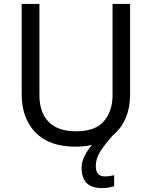

<svg xmlns="http://www.w3.org/2000/svg" viewBox="-20 -734 771 974"><path d="M466 107Q466 136 478 148.5Q490 161 511 161Q528 161 539.5 158.5Q551 156 559 155V211Q545 215 531 217.5Q517 220 497 220Q444 220 419 194Q394 168 394 117Q394 86 410 55.5Q426 25 447 1Q408 10 362 10Q229 10 159.5 -62.5Q90 -135 90 -254V-714H180V-251Q180 -164 226.5 -116Q273 -68 367 -68Q464 -68 507.5 -119.5Q551 -171 551 -252V-714H640V-252Q640 -189 618 -136Q596 -83 552 -47Q508 3 487 37.5Q466 72 466 107Z"/></svg>

Font: Noto Sans Tifinagh Ahaggar
Style: Regular
Weight: 400
Designer: JamraPatel
Foundry: JamraPatel LLC
Version: Version 2.006; ttfautohint (v1.8.4.7-5d5b)